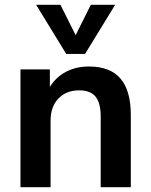

<svg xmlns="http://www.w3.org/2000/svg" viewBox="-20 -777 625 797"><path d="M523 -300V0H398V-293Q398 -350 376.5 -376Q355 -402 309 -402Q255 -402 222.5 -368Q190 -334 190 -277V0H65V-489H187V-416Q212 -457 254 -479Q296 -501 349 -501Q437 -501 480 -451Q523 -401 523 -300ZM357 -757H458L333 -553H255L130 -757H231L294 -631Z"/></svg>

Font: wassup Sans
Style: Bold
Weight: 700
Version: Version 2.001